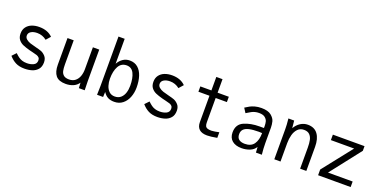

<svg xmlns="http://www.w3.org/2000/svg" viewBox="-18 -1612 4835 2445"><g transform="rotate(20 2400.0 -390.0)"><path d="M89.5 -93.5 141.5 -148.5Q170 -121 191.8 -105.5Q213.5 -90 240.8 -81Q268 -72 305.5 -72Q355.5 -72 394 -90.8Q432.5 -109.5 432.5 -155Q432.5 -178.5 420 -192Q407.5 -205.5 388 -212.2Q368.5 -219 331 -227.5Q294 -236 283.5 -239Q224.5 -255 187.5 -271.2Q150.5 -287.5 126 -318.8Q101.5 -350 101.5 -401Q101.5 -454 128.5 -489.8Q155.5 -525.5 200.2 -542.8Q245 -560 299.5 -560Q415 -560 480.5 -493L428.5 -434Q372.5 -479 301.5 -479Q250 -479 217.5 -459Q185 -439 185 -404Q185 -375 208.2 -355.2Q231.5 -335.5 264.2 -324.5Q297 -313.5 345.5 -302Q390 -291.5 420.2 -280.5Q450.5 -269.5 479.5 -238.8Q508.5 -208 508.5 -155Q508.5 -96 478.5 -60.8Q448.5 -25.5 401.8 -10.8Q355 4 300.5 4Q228.5 4 179.5 -21Q130.5 -46 89.5 -93.5Z M683.5 -190V-550H767.5V-224Q767.5 -171.5 774.8 -137.5Q782 -103.5 806.8 -82.2Q831.5 -61 880.5 -61Q931.5 -61 964.5 -88.2Q997.5 -115.5 1012.5 -158.8Q1027.5 -202 1027.5 -252V-550H1113.5V-119Q1113.5 -86 1115.5 -38Q1115.5 -27 1116.5 0H1037.5L1033.5 -73Q1005 -31.5 960 -12.2Q915 7 858.5 7Q765 7 724.2 -43Q683.5 -93 683.5 -190Z M1369 -69 1366 0H1284Q1287 -57 1287 -119V-790H1371V-452Q1398.5 -500.5 1438.5 -526.8Q1478.5 -553 1529 -553Q1595 -553 1639 -515Q1683 -477 1704.5 -410.5Q1726 -344 1726 -258Q1726 -187.5 1702.2 -126.2Q1678.5 -65 1631.5 -27.5Q1584.5 10 1518 10Q1467.5 10 1432.2 -8.2Q1397 -26.5 1369 -69ZM1642 -252Q1642 -354.5 1611 -417.8Q1580 -481 1512 -481Q1439.5 -481 1403.8 -416.8Q1368 -352.5 1368 -250Q1368 -200.5 1381.5 -156.5Q1395 -112.5 1425 -84.2Q1455 -56 1501 -56Q1550.5 -56 1582 -83.5Q1613.5 -111 1627.8 -155.2Q1642 -199.5 1642 -252Z M1889.5 -93.5 1941.5 -148.5Q1970 -121 1991.8 -105.5Q2013.5 -90 2040.8 -81Q2068 -72 2105.5 -72Q2155.5 -72 2194 -90.8Q2232.5 -109.5 2232.5 -155Q2232.5 -178.5 2220 -192Q2207.5 -205.5 2188 -212.2Q2168.5 -219 2131 -227.5Q2094 -236 2083.5 -239Q2024.5 -255 1987.5 -271.2Q1950.5 -287.5 1926 -318.8Q1901.5 -350 1901.5 -401Q1901.5 -454 1928.5 -489.8Q1955.5 -525.5 2000.2 -542.8Q2045 -560 2099.5 -560Q2215 -560 2280.5 -493L2228.5 -434Q2172.5 -479 2101.5 -479Q2050 -479 2017.5 -459Q1985 -439 1985 -404Q1985 -375 2008.2 -355.2Q2031.5 -335.5 2064.2 -324.5Q2097 -313.5 2145.5 -302Q2190 -291.5 2220.2 -280.5Q2250.5 -269.5 2279.5 -238.8Q2308.5 -208 2308.5 -155Q2308.5 -96 2278.5 -60.8Q2248.5 -25.5 2201.8 -10.8Q2155 4 2100.5 4Q2028.5 4 1979.5 -21Q1930.5 -46 1889.5 -93.5Z M2633.5 -120V-478H2483.5V-550H2633.5V-733H2717.5V-550H2869.5V-478H2717.5V-150Q2717.5 -117 2726 -99.5Q2734.5 -82 2754 -75Q2773.5 -68 2809.5 -68Q2825.5 -68 2855.5 -73.2Q2885.5 -78.5 2910.5 -84V-8Q2824 8 2776.5 8Q2704.5 8 2669 -25Q2633.5 -58 2633.5 -120Z M3069 -141.5Q3069 -249.5 3157.5 -289.2Q3246 -329 3368 -329H3426V-356Q3426 -387 3419.5 -414.5Q3413 -442 3386 -465Q3359 -488 3303 -488Q3273 -488 3248.2 -481.2Q3223.5 -474.5 3204.8 -464.5Q3186 -454.5 3160.5 -438.5L3140 -426L3101 -487Q3135 -509 3159.5 -522.2Q3184 -535.5 3223.2 -546.8Q3262.5 -558 3311.5 -558Q3400.5 -558 3444 -522.2Q3487.5 -486.5 3497.8 -445.5Q3508 -404.5 3508 -363V-155Q3508 -84 3517 0H3437L3435 -33.5L3432 -75Q3405.5 -30.5 3353.8 -10.2Q3302 10 3244 10Q3163 10 3116 -28.8Q3069 -67.5 3069 -141.5ZM3426 -260 3383 -262Q3301 -262 3251.2 -250.2Q3201.5 -238.5 3178.5 -213.5Q3155.5 -188.5 3155.5 -148.5Q3155.5 -101 3184 -78.5Q3212.5 -56 3264 -56Q3349 -56 3387.5 -111.2Q3426 -166.5 3426 -260Z M3677 -550H3755L3765 -450Q3794.5 -501.5 3840 -530.8Q3885.5 -560 3939 -560Q4028.5 -560 4074.2 -497.8Q4120 -435.5 4120 -325V0H4036V-285Q4036 -344 4027 -386.5Q4018 -429 3991.2 -455.5Q3964.5 -482 3915 -482Q3863.5 -482 3831 -448.2Q3798.5 -414.5 3784.2 -361.8Q3770 -309 3770 -250V0H3686V-407Q3686 -441.5 3684 -470.5Q3682 -499.5 3677 -550Z M4279.5 -77 4594.5 -476H4279.5V-550H4708.5V-487L4386.5 -75H4720.5V0H4279.5Z"/></g></svg>

Font: JuliaMono
Style: Regular
Weight: 400
Monospace: yes
Designer: cormullion
Foundry: corm
Version: Version 0.055; ttfautohint (v1.8.4)